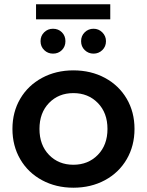

<svg xmlns="http://www.w3.org/2000/svg" viewBox="-20 -868 685 895"><path d="M38 -267Q38 -346 74.5 -408Q111 -470 176 -505Q241 -540 322 -540Q404 -540 469 -505Q534 -470 570.5 -408Q607 -346 607 -267Q607 -188 570.5 -125.5Q534 -63 469 -28Q404 7 322 7Q241 7 176 -28Q111 -63 74.5 -125.5Q38 -188 38 -267ZM481 -267Q481 -342 436 -388Q391 -434 322 -434Q253 -434 208.5 -388Q164 -342 164 -267Q164 -192 208.5 -146Q253 -100 322 -100Q391 -100 436 -146Q481 -192 481 -267ZM169 -676Q169 -701 186 -717.5Q203 -734 227 -734Q252 -734 268.5 -717.5Q285 -701 285 -676Q285 -651 268.5 -634.5Q252 -618 227 -618Q203 -618 186 -634.5Q169 -651 169 -676ZM358 -676Q358 -701 375 -717.5Q392 -734 416 -734Q440 -734 457 -717Q474 -700 474 -676Q474 -651 457 -634.5Q440 -618 416 -618Q392 -618 375 -634.5Q358 -651 358 -676ZM148 -848H494V-778H148Z"/></svg>

Font: mBank SemiBold
Style: Regular
Weight: 600
Designer: Julieta Ulanovsky
Foundry: Julieta Ulanovsky
Version: Version 7.200